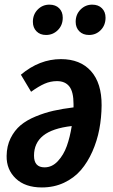

<svg xmlns="http://www.w3.org/2000/svg" viewBox="-20 -801 490 835"><path d="M180.2 -648.9Q154.3 -648.9 138.7 -664.8Q123 -680.7 123 -706.1Q123 -738.3 144 -759.5Q165 -780.8 194.8 -780.8Q221.7 -780.8 237.3 -765.1Q252.9 -749.5 252.9 -724.1Q252.9 -691.4 231.7 -670.2Q210.4 -648.9 180.2 -648.9ZM367.2 -648.9Q340.8 -648.9 325 -664.8Q309.1 -680.7 309.1 -706.1Q309.1 -738.3 330.3 -759.5Q351.6 -780.8 380.9 -780.8Q407.7 -780.8 423.3 -765.1Q439 -749.5 439 -724.1Q439 -691.4 418.2 -670.2Q397.5 -648.9 367.2 -648.9ZM245.1 -543.9Q329.1 -543.9 375.7 -491.7Q422.4 -439.5 421.9 -342.8Q421.4 -289.1 411.9 -238.8Q402.3 -188.5 381.8 -142.1Q361.3 -95.7 331.8 -61.3Q302.2 -26.9 258.5 -6.3Q214.8 14.2 162.1 14.2Q89.4 14.2 48.6 -24.7Q7.8 -63.5 8.8 -123Q9.3 -166 26.1 -200Q43 -233.9 69.3 -256.1Q95.7 -278.3 134.8 -294.4Q173.8 -310.5 212.6 -319.3Q251.5 -328.1 299.8 -334V-348.1Q299.8 -401.9 281.5 -425Q263.2 -448.2 228 -448.2Q199.7 -448.2 174.1 -437Q148.4 -425.8 115.2 -401.9L70.8 -476.1Q151.4 -543.9 245.1 -543.9ZM173.8 -73.2Q206.5 -73.2 231.7 -100.3Q256.8 -127.4 270.5 -165.8Q284.2 -204.1 292 -252.9Q208 -243.2 168 -211.2Q127.9 -179.2 127.9 -124Q127.9 -73.2 173.8 -73.2Z"/></svg>

Font: Fira Sans Compressed Medium
Style: Italic
Weight: 500
Width: 3
Italic angle: -8°
Designer: Carrois Corporate & Edenspiekermann AG
Foundry: Carrois Corporate GbR & Edenspiekermann AG
Version: Version 4.203;PS 004.203;hotconv 1.0.88;makeotf.lib2.5.64775